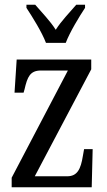

<svg xmlns="http://www.w3.org/2000/svg" viewBox="-20 -786 448 806"><path d="M173 -606H256C273 -651 312 -715 337 -753V-766H300C272 -733 238 -699 214 -661C190 -699 156 -733 128 -766H91V-753C116 -715 156 -651 173 -606ZM29 0H365L369 -160H333L328 -132C319 -75 304 -46 262 -46H126L363 -495V-536H50L41 -397H79L83 -411C95 -463 106 -490 152 -490H265L29 -40Z"/></svg>

Font: Noto Serif Lao ExtCond
Style: Regular
Weight: 400
Width: 2
Designer: Monotype Design Team
Foundry: Monotype Imaging Inc.
Version: Version 2.004